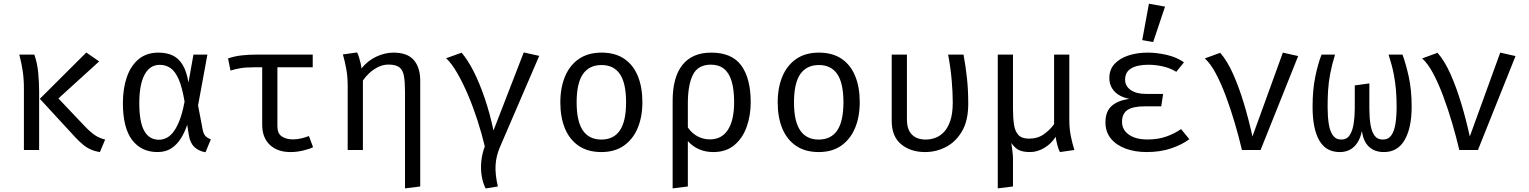

<svg xmlns="http://www.w3.org/2000/svg" viewBox="-20 -828 8440 1060"><path d="M456.5 -538 527.5 -489 302.5 -284.5 449.5 -129.5Q482 -96 506 -80.5Q530 -65 560.5 -57.5L531.5 11.5Q502.5 7 480 -3.2Q457.5 -13.5 437.8 -30Q418 -46.5 398 -67.5L200 -282.5ZM169.5 -526.5Q186.5 -478.5 191.2 -424Q196 -369.5 196 -324.5V0H112V-340.5Q112 -392 105.2 -437Q98.5 -482 86.5 -526.5Z M855 -537.5Q899.5 -537.5 932.5 -522.2Q965.5 -507 987.8 -471Q1010 -435 1020.5 -372.5L1048 -526.5H1125L1073.5 -246L1099.5 -109.5Q1104 -88.5 1114.2 -77.2Q1124.5 -66 1144 -58.5L1114.5 12.5Q1077 6.5 1053 -16.5Q1029 -39.5 1022.5 -82.5L1013.5 -139Q1000 -98.5 978.8 -64.2Q957.5 -30 926 -9.2Q894.5 11.5 849.5 11.5Q760 11.5 709.2 -55.5Q658.5 -122.5 658.5 -258.5Q658.5 -340 680.5 -403Q702.5 -466 746 -501.8Q789.5 -537.5 855 -537.5ZM861.5 -470Q807.5 -470 778.2 -415.8Q749 -361.5 749 -258.5Q749 -154 776.5 -105.2Q804 -56.5 857.5 -56.5Q876 -56.5 895.5 -64.8Q915 -73 933.8 -95.2Q952.5 -117.5 969.5 -159Q986.5 -200.5 999 -267Q985.5 -348 965.8 -392Q946 -436 920.2 -453Q894.5 -470 861.5 -470Z M1706.5 -526.5V-456.5H1382.5Q1358 -456.5 1339 -455.2Q1320 -454 1300.2 -450.2Q1280.5 -446.5 1252.5 -438.5L1239 -505.5Q1274 -517.5 1311.8 -522Q1349.5 -526.5 1394.5 -526.5ZM1511.5 -472.5V-130Q1511.5 -91.5 1535.5 -75Q1559.5 -58.5 1597.5 -58.5Q1618.5 -58.5 1641.2 -63.5Q1664 -68.5 1685.5 -77L1708.5 -15.5Q1690.5 -6 1654.8 2.8Q1619 11.5 1583.5 11.5Q1512 11.5 1469.8 -28.2Q1427.5 -68 1427.5 -139.5V-472.5Z M2152 -537.5Q2229 -537.5 2264.5 -496.5Q2300 -455.5 2300 -382.5V201.5L2216 212V-320.5Q2216 -374.5 2210.2 -407.8Q2204.5 -441 2185 -456.2Q2165.5 -471.5 2124.5 -471.5Q2095 -471.5 2067.8 -458Q2040.5 -444.5 2019 -424.5Q1997.5 -404.5 1983.5 -383.5V0H1899.5V-354Q1899.5 -407 1891 -451.2Q1882.5 -495.5 1873 -527.5L1951.5 -538.5Q1956.5 -529.5 1961.5 -513.5Q1966.5 -497.5 1970.5 -480.2Q1974.5 -463 1975.5 -450Q2009.5 -493 2057.5 -515.2Q2105.5 -537.5 2152 -537.5Z M2871.5 -538.5 2957 -519.5 2740.5 -17Q2719 32.5 2716 83.2Q2713 134 2728.5 201.5L2661 212.5Q2645 180.5 2639 140.8Q2633 101 2637.5 59.8Q2642 18.5 2656.5 -19.5Q2640 -89.5 2616.2 -163Q2592.5 -236.5 2563.8 -304Q2535 -371.5 2504.2 -424.8Q2473.5 -478 2443 -506.5L2528.5 -537Q2563 -497 2595.8 -432Q2628.5 -367 2656.5 -284.5Q2684.5 -202 2704.5 -107.5Z M3301 -537.5Q3375.5 -537.5 3425.8 -503.8Q3476 -470 3501.2 -408.5Q3526.5 -347 3526.5 -263.5Q3526.5 -183 3500.5 -121Q3474.5 -59 3424.2 -23.8Q3374 11.5 3300 11.5Q3226 11.5 3175.5 -22.5Q3125 -56.5 3099.2 -118.2Q3073.5 -180 3073.5 -262.5Q3073.5 -344 3099.5 -406Q3125.5 -468 3176.2 -502.8Q3227 -537.5 3301 -537.5ZM3301 -469Q3233 -469 3198.2 -418.8Q3163.5 -368.5 3163.5 -262.5Q3163.5 -158.5 3197.8 -108Q3232 -57.5 3300 -57.5Q3368 -57.5 3402.2 -108Q3436.5 -158.5 3436.5 -263.5Q3436.5 -368.5 3402.5 -418.8Q3368.5 -469 3301 -469Z M3906.5 -537.5Q4021 -537.5 4072.8 -466Q4124.5 -394.5 4124.5 -263.5Q4124.5 -189.5 4102 -127Q4079.5 -64.5 4033.8 -26.5Q3988 11.5 3918.5 11.5Q3875 11.5 3839.8 -3.8Q3804.5 -19 3777.5 -49V201.5L3693.5 212V-270.5Q3693.5 -402 3747.8 -469.8Q3802 -537.5 3906.5 -537.5ZM3904.5 -471Q3833.5 -471 3805.5 -415.2Q3777.5 -359.5 3777.5 -257V-124.5Q3798.5 -93 3830.2 -75.8Q3862 -58.5 3899.5 -58.5Q3964.5 -58.5 3998.8 -111.5Q4033 -164.5 4033 -264Q4033 -333.5 4019.2 -379.5Q4005.5 -425.5 3977 -448.2Q3948.5 -471 3904.5 -471Z M4501 -537.5Q4575.5 -537.5 4625.8 -503.8Q4676 -470 4701.2 -408.5Q4726.5 -347 4726.5 -263.5Q4726.5 -183 4700.5 -121Q4674.5 -59 4624.2 -23.8Q4574 11.5 4500 11.5Q4426 11.5 4375.5 -22.5Q4325 -56.5 4299.2 -118.2Q4273.5 -180 4273.5 -262.5Q4273.5 -344 4299.5 -406Q4325.5 -468 4376.2 -502.8Q4427 -537.5 4501 -537.5ZM4501 -469Q4433 -469 4398.2 -418.8Q4363.5 -368.5 4363.5 -262.5Q4363.5 -158.5 4397.8 -108Q4432 -57.5 4500 -57.5Q4568 -57.5 4602.2 -108Q4636.5 -158.5 4636.5 -263.5Q4636.5 -368.5 4602.5 -418.8Q4568.5 -469 4501 -469Z M5299.5 -526.5Q5311.5 -460.5 5318.5 -396.2Q5325.5 -332 5325.5 -255Q5325.5 -161.5 5290.8 -102.8Q5256 -44 5201.8 -16.2Q5147.5 11.5 5087.5 11.5Q5007.5 11.5 4955.2 -31.5Q4903 -74.5 4903 -161V-526.5H4987V-168.5Q4987 -112.5 5014.5 -85Q5042 -57.5 5090.5 -57.5Q5117.5 -57.5 5143.8 -67Q5170 -76.5 5191.8 -99.5Q5213.5 -122.5 5226.8 -162.5Q5240 -202.5 5240 -262.5Q5240 -318 5234.2 -384.5Q5228.5 -451 5214.5 -526.5Z M5883.5 -526.5V-167.5Q5883.5 -116 5892.5 -73.2Q5901.5 -30.5 5911.5 0L5832 11.5Q5824 -1.5 5817.2 -27.8Q5810.5 -54 5808 -73Q5784.5 -34.5 5745.5 -11.5Q5706.5 11.5 5667 11.5Q5627 11.5 5604.8 0.2Q5582.5 -11 5563.5 -38.5Q5567 -12 5569.8 10.2Q5572.5 32.5 5572.5 48.5V201.5L5488.5 212V-526.5H5572.5V-231.5Q5572.5 -179 5578 -141Q5583.5 -103 5602.5 -82.8Q5621.5 -62.5 5661 -62.5Q5708.5 -62.5 5742.8 -86.8Q5777 -111 5799.5 -142.5V-526.5Z M6391 -241H6301Q6234 -241 6204.2 -220.5Q6174.5 -200 6174.5 -155.5Q6174.5 -111.5 6212 -84.8Q6249.5 -58 6315.5 -58Q6373 -58 6418.5 -74Q6464 -90 6500.5 -115.5L6546 -59.5Q6508 -30.5 6447.5 -9.5Q6387 11.5 6310.5 11.5Q6246 11.5 6194.5 -7.5Q6143 -26.5 6113 -63Q6083 -99.5 6083 -152.5Q6083 -212.5 6117.2 -243Q6151.5 -273.5 6215 -282Q6160 -293.5 6132.2 -324Q6104.5 -354.5 6104.5 -397.5Q6104.5 -444 6133.2 -475Q6162 -506 6210 -521.8Q6258 -537.5 6316 -537.5Q6366 -537.5 6421 -525Q6476 -512.5 6516.5 -484L6474 -431.5Q6440 -452.5 6399.5 -461.5Q6359 -470.5 6319.5 -470.5Q6259 -470.5 6225.2 -450.5Q6191.5 -430.5 6191.5 -388.5Q6191.5 -352.5 6222.5 -331Q6253.5 -309.5 6306.5 -309.5H6401.5ZM6323 -807.5 6412 -791.5 6346.5 -596 6286 -606.5Z M6836.5 0Q6820 -70.5 6797.5 -147.2Q6775 -224 6748.5 -295.2Q6722 -366.5 6692.5 -422Q6663 -477.5 6631.5 -505.5L6716.5 -536.5Q6755.5 -492 6788 -419Q6820.5 -346 6847.2 -257.2Q6874 -168.5 6894.5 -74.5L7062.5 -537.5L7147 -518.5L6939.5 0Z M7723 -526.5Q7741.5 -476.5 7757.5 -404.5Q7773.5 -332.5 7773.5 -238.5Q7773.5 -122.5 7735 -55.5Q7696.5 11.5 7620.5 11.5Q7569 11.5 7537.8 -17.8Q7506.5 -47 7499 -105Q7487.5 -49.5 7456.5 -19Q7425.5 11.5 7376.5 11.5Q7300 11.5 7263.2 -53.2Q7226.5 -118 7226.5 -238.5Q7226.5 -332.5 7241.5 -404.8Q7256.5 -477 7276 -526.5H7350.5Q7333 -469.5 7324 -422Q7315 -374.5 7312.2 -330.5Q7309.5 -286.5 7309.5 -238.5Q7309.5 -185.5 7315.8 -144.5Q7322 -103.5 7338.8 -80.5Q7355.5 -57.5 7385.5 -57.5Q7415.5 -57.5 7431.5 -82Q7447.5 -106.5 7453.5 -146Q7459.5 -185.5 7459.5 -230.5V-356.5L7540 -367.5V-230Q7540 -179.5 7546.2 -140.5Q7552.5 -101.5 7568.5 -79.5Q7584.5 -57.5 7614.5 -57.5Q7644.5 -57.5 7661 -80.5Q7677.5 -103.5 7684 -144.5Q7690.5 -185.5 7690.5 -238.5Q7690.5 -286 7687 -330.2Q7683.5 -374.5 7674 -422.2Q7664.5 -470 7646 -526.5Z M8036.5 0Q8020 -70.5 7997.5 -147.2Q7975 -224 7948.5 -295.2Q7922 -366.5 7892.5 -422Q7863 -477.5 7831.5 -505.5L7916.5 -536.5Q7955.5 -492 7988 -419Q8020.5 -346 8047.2 -257.2Q8074 -168.5 8094.5 -74.5L8262.5 -537.5L8347 -518.5L8139.5 0Z"/></svg>

Font: Fira Code Light
Style: Regular
Weight: 400
Monospace: yes
Version: Version 5.002